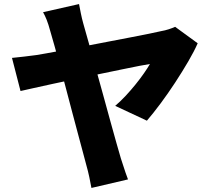

<svg xmlns="http://www.w3.org/2000/svg" viewBox="-20 -849 1040 945"><path d="M369 -829Q373 -808 378 -783Q383 -758 390 -733Q402 -692 417.5 -635.5Q433 -579 451 -514Q469 -449 487.5 -382.5Q506 -316 522.5 -255Q539 -194 553 -145.5Q567 -97 575 -69Q579 -58 585 -38.5Q591 -19 598 1Q605 21 610 34L430 76Q426 53 419.5 22.5Q413 -8 405 -36Q399 -59 388.5 -98Q378 -137 364.5 -187.5Q351 -238 336 -294.5Q321 -351 306 -408.5Q291 -466 276.5 -520Q262 -574 249.5 -619Q237 -664 228 -694Q218 -731 209.5 -752Q201 -773 192 -789ZM953 -636Q936 -597 906.5 -546.5Q877 -496 842 -442.5Q807 -389 770.5 -340Q734 -291 703 -255L547 -328Q574 -351 599.5 -378.5Q625 -406 648 -434.5Q671 -463 689 -489Q707 -515 718 -534Q703 -532 667 -525Q631 -518 580.5 -507.5Q530 -497 471.5 -485Q413 -473 354 -460.5Q295 -448 241 -436.5Q187 -425 145.5 -415.5Q104 -406 81 -401L39 -564Q70 -567 99 -570.5Q128 -574 159 -578Q173 -580 208.5 -586.5Q244 -593 293 -602Q342 -611 398.5 -622Q455 -633 512.5 -644Q570 -655 622 -665Q674 -675 713.5 -683Q753 -691 774 -696Q792 -699 810.5 -705Q829 -711 842 -717Z"/></svg>

Font: Noto Sans JP Thin Black
Style: Regular
Weight: 900
Version: Version 2.004-H2;hotconv 1.0.118;makeotfexe 2.5.65603